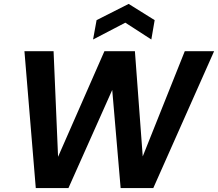

<svg xmlns="http://www.w3.org/2000/svg" viewBox="-20 -962 1115 982"><path d="M163 0 105 -700H254L277 -160L514 -700H670L710 -162L925 -700H1075L764 0H597L554 -502L330 0ZM456 -760 474 -859 638 -942 771 -859 754 -760 621 -846Z"/></svg>

Font: DM Sans 24pt ExtraBold
Style: Italic
Weight: 800
Italic angle: -10°
Designer: Colophon Foundry, Jonny Pinhorn
Foundry: Colophon Foundry
Version: Version 4.004;gftools[0.9.30]